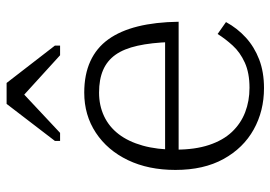

<svg xmlns="http://www.w3.org/2000/svg" viewBox="-142 -686 839 596"><g transform="rotate(-90 278.0 -388.5)"><path d="M111 -263Q111 -203 125.5 -159.5Q140 -116 166 -88.5Q192 -61 227 -47.5Q262 -34 303 -34Q349 -34 381 -48.5Q413 -63 434 -86Q455 -109 470 -133L507 -107Q488 -72 459 -45.5Q430 -19 391 -4Q352 11 302 11Q231 11 173.5 -21Q116 -53 82 -114.5Q48 -176 48 -264Q48 -348 78.5 -411.5Q109 -475 163.5 -511Q218 -547 288 -547Q344 -547 385.5 -528Q427 -509 453.5 -472Q480 -435 493.5 -380.5Q507 -326 508 -254H92V-296H464L445 -279Q443 -339 433.5 -381.5Q424 -424 405.5 -450Q387 -476 358 -488.5Q329 -501 288 -501Q248 -501 215 -485.5Q182 -470 159 -440Q136 -410 123.5 -365.5Q111 -321 111 -263ZM318 -788H253L138 -638V-622H163L305 -755L259 -754L404 -622H434V-638Z"/></g></svg>

Font: Roboto Serif ExtraLight
Style: Regular
Weight: 250
Version: Version 1.007